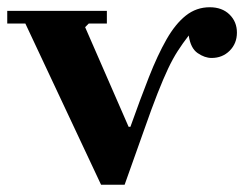

<svg xmlns="http://www.w3.org/2000/svg" viewBox="-35 -510 674 530"><path d="M544 -490Q578 -490 598.5 -470Q619 -450 619 -420Q619 -390 599 -370Q579 -350 549 -350Q530 -350 510.5 -363.5Q491 -377 486 -412Q469 -390 455.5 -369Q442 -348 429 -320.5Q416 -293 400 -252.5Q384 -212 362.5 -150.5Q341 -89 309 0H244L35 -445H-15V-480H260V-445H210L200 -435L320 -160H325Q352 -236 376 -297Q400 -358 424.5 -401Q449 -444 478 -467Q507 -490 544 -490Z"/></svg>

Font: Brygada 1918
Style: Regular
Weight: 400
Designer: Mateusz Machalski | Borys Kosmynka | Przemek Hoffer
Foundry: NIEPODLEGLA 2018
Version: Version 3.006